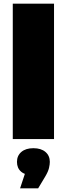

<svg xmlns="http://www.w3.org/2000/svg" viewBox="-20 -762 366 1052"><path d="M50 0V-742H276V0ZM90 270 138 125 163 198Q118 198 95.5 178.5Q73 159 73 125Q73 91 97 70.5Q121 50 163 50Q205 50 229 70.5Q253 91 253 125Q253 139 248.5 158.5Q244 178 228 205L189 270Z"/></svg>

Font: MOST Montserrat Black
Style: Regular
Weight: 900
Designer: Julieta Ulanovsky
Foundry: Julieta Ulanovsky
Version: Version 8.000;March 11, 2024;FontCreator 15.0.0.2926 64-bit